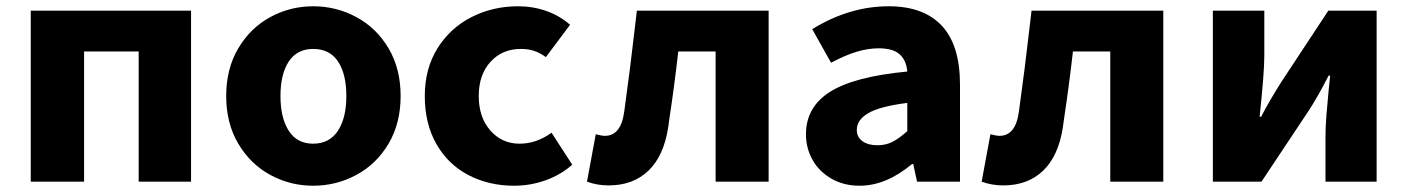

<svg xmlns="http://www.w3.org/2000/svg" viewBox="-20 -579 4487 612"><path d="M78 -545H589V0H422V-415H248V0H78Z M701 -273Q701 -360 739.5 -425Q778 -490 841.5 -524.5Q905 -559 978 -559Q1052 -559 1116 -524.5Q1180 -490 1218.5 -425Q1257 -360 1257 -273Q1257 -186 1218.5 -121Q1180 -56 1116 -21.5Q1052 13 978 13Q905 13 841.5 -21.5Q778 -56 739.5 -121Q701 -186 701 -273ZM1084 -273Q1084 -343 1057.5 -383Q1031 -423 978 -423Q927 -423 900.5 -383Q874 -343 874 -273Q874 -203 900.5 -162Q927 -121 978 -121Q1030 -121 1057 -162Q1084 -203 1084 -273Z M1334 -273Q1334 -360 1374.5 -425Q1415 -490 1483 -524.5Q1551 -559 1631 -559Q1679 -559 1721.5 -544Q1764 -529 1797 -500L1720 -397Q1702 -410 1683.5 -416.5Q1665 -423 1640 -423Q1581 -423 1543.5 -382Q1506 -341 1506 -273Q1506 -205 1543 -163Q1580 -121 1636 -121Q1690 -121 1738 -156L1804 -54Q1768 -22 1719.5 -4.5Q1671 13 1619 13Q1538 13 1473 -21Q1408 -55 1371 -120Q1334 -185 1334 -273Z M1851 0 1879 -151Q1899 -146 1908 -146Q1960 -146 1970 -225Q1989 -362 2004 -494L2010 -545H2430V0H2261V-415H2142Q2129 -301 2114 -203L2110 -174Q2096 -82 2047 -35Q1998 12 1920 12Q1883 12 1851 0Z M2549 -151Q2549 -238 2626 -286.5Q2703 -335 2872 -351Q2869 -387 2847.5 -406Q2826 -425 2781 -425Q2747 -425 2710.5 -414Q2674 -403 2629 -379L2569 -486Q2687 -559 2813 -559Q2924 -559 2982 -497Q3040 -435 3040 -309V0H2903L2891 -56H2887Q2804 13 2720 13Q2670 13 2631 -9Q2592 -31 2570.5 -68.5Q2549 -106 2549 -151ZM2872 -161V-251Q2785 -240 2748 -218.5Q2711 -197 2711 -165Q2711 -142 2729 -129Q2747 -116 2777 -116Q2803 -116 2824 -126.5Q2845 -137 2872 -161Z M3109 0 3137 -151Q3157 -146 3166 -146Q3218 -146 3228 -225Q3247 -362 3262 -494L3268 -545H3688V0H3519V-415H3400Q3387 -301 3372 -203L3368 -174Q3354 -82 3305 -35Q3256 12 3178 12Q3141 12 3109 0Z M3846 -545H4010V-401Q4010 -346 3995 -207H4000Q4012 -231 4032 -265Q4052 -299 4067 -322L4214 -545H4368V0H4205V-145Q4205 -173 4208 -212Q4211 -251 4215 -291L4220 -338H4215Q4178 -266 4150 -224L4001 0H3846Z"/></svg>

Font: Nebula Sans Bold
Style: Regular
Weight: 700
Designer: Paul D. Hunt for Adobe (as Source Sans)
Foundry: Nebula Entertainment & Broadcasting LLC
Version: Version 1.010